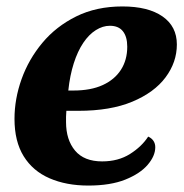

<svg xmlns="http://www.w3.org/2000/svg" viewBox="-20 -566 572 596"><path d="M254 10Q186 10 134 -12.5Q82 -35 53.5 -81Q25 -127 25 -197Q25 -259 47 -320.5Q69 -382 111.5 -433Q154 -484 216.5 -515Q279 -546 360 -546Q440 -546 484.5 -515Q529 -484 529 -428Q529 -373 494 -326Q459 -279 391 -250.5Q323 -222 223 -222H186Q185 -212 185 -203.5Q185 -195 185 -187Q185 -132 213 -98.5Q241 -65 297 -65Q347 -65 383.5 -88Q420 -111 440 -142Q451 -137 456.5 -128.5Q462 -120 462 -109Q462 -82 438.5 -54.5Q415 -27 369 -8.5Q323 10 254 10ZM192 -285H208Q262 -285 299 -302Q336 -319 355.5 -349.5Q375 -380 375 -421Q375 -452 361.5 -469Q348 -486 321 -486Q299 -486 277.5 -472.5Q256 -459 238.5 -433Q221 -407 209 -369.5Q197 -332 192 -285Z"/></svg>

Font: Noto Serif
Style: Italic
Weight: 400
Italic angle: -12°
Designer: Monotype Design Team
Foundry: Monotype Imaging Inc.
Version: Version 2.013